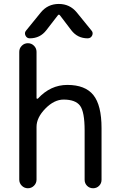

<svg xmlns="http://www.w3.org/2000/svg" viewBox="-20 -999 610 998"><path d="M455.1 -840.8Q465.8 -829.1 459 -814.5Q452.1 -799.8 435.5 -799.8Q382.8 -799.8 350.6 -841.8L292 -918.9Q286.1 -926.8 280.3 -918.9L220.7 -841.8Q188.5 -799.8 134.8 -799.8Q119.1 -799.8 112.3 -814.5Q105.5 -829.1 116.2 -840.8L192.4 -934.6Q228.5 -978.5 285.6 -978.5Q342.8 -978.5 378.9 -934.6ZM169.9 -489.3Q169.9 -486.3 172.4 -485.8Q174.8 -485.4 176.8 -486.3Q242.2 -557.6 330.1 -557.6Q422.9 -557.6 465.3 -504.9Q507.8 -452.1 507.8 -333V-64.5Q507.8 -45.9 495.1 -33.2Q482.4 -20.5 463.9 -20.5Q445.3 -20.5 432.6 -33.2Q419.9 -45.9 419.9 -64.5V-320.3Q419.9 -418 396 -449.7Q372.1 -481.4 310.5 -481.4Q261.7 -481.4 215.8 -434.6Q169.9 -387.7 169.9 -339.8V-65.4Q169.9 -46.9 156.7 -33.7Q143.6 -20.5 125 -20.5Q106.4 -20.5 93.3 -33.7Q80.1 -46.9 80.1 -65.4V-729.5Q80.1 -748 93.3 -761.2Q106.4 -774.4 125 -774.4Q143.6 -774.4 156.7 -761.2Q169.9 -748 169.9 -729.5Z"/></svg>

Font: Gen Jyuu GothicX Regular
Style: Regular
Weight: 400
Designer: [Source Han Sans]
Ryoko NISHIZUKA  (kana & ideographs); Paul D. Hunt (Latin, Greek & Cyrillic); Wenlong ZHANG  (bopomofo
Version: Version 1.002.20150607